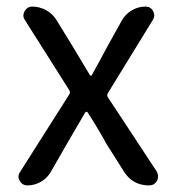

<svg xmlns="http://www.w3.org/2000/svg" viewBox="-20 -563 537 583"><path d="M63.5 0Q47.9 0 40 -13.7Q36.1 -20.5 36.1 -26.4Q36.1 -33.2 41 -41L190.4 -276.4Q194.3 -283.2 190.4 -289.1L55.7 -502Q46.9 -514.6 54.7 -528.8Q62.5 -543 78.1 -543Q100.6 -543 120.6 -531.7Q140.6 -520.5 152.3 -501L200.2 -422.9Q202.1 -419.9 252.9 -335Q253.9 -333 255.9 -333Q257.8 -333 258.8 -335Q275.4 -364.3 306.6 -422.9L350.6 -502Q361.3 -520.5 380.4 -531.7Q399.4 -543 421.9 -543Q437.5 -543 444.8 -529.3Q452.1 -515.6 444.3 -502.9L307.6 -280.3Q303.7 -274.4 307.6 -267.6L456.1 -42Q460 -34.2 460 -27.3Q460 -20.5 457 -14.6Q449.2 0 432.6 0Q382.8 0 356.4 -42L302.7 -127Q278.3 -171.9 246.1 -221.7Q245.1 -223.6 242.7 -223.6Q240.2 -223.6 238.8 -221.7Q237.3 -219.7 183.6 -127L134.8 -42Q124 -22.5 104.5 -11.2Q85 0 63.5 0Z"/></svg>

Font: Gen Jyuu Gothic Regular
Style: Regular
Weight: 400
Designer: [Source Han Sans]
Ryoko NISHIZUKA  (kana & ideographs); Paul D. Hunt (Latin, Greek & Cyrillic); Wenlong ZHANG  (bopomofo
Version: Version 1.002.20150607